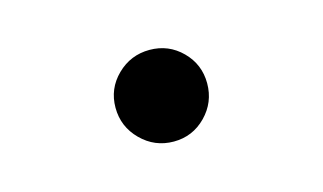

<svg xmlns="http://www.w3.org/2000/svg" viewBox="-38 -131 576 342"><g transform="rotate(-15 250.0 39.5)"><path d="M250 124Q215 124 190 99Q165 74 165 39Q165 4 190 -20.5Q215 -45 250 -45Q285 -45 309.5 -20.5Q334 4 334 39Q334 74 309.5 99Q285 124 250 124Z"/></g></svg>

Font: NanumGothicCoding
Style: Bold
Weight: 700
Monospace: yes
Designer: Kwon Bruce; Nicolas Noh; Sung-woo Choi; Go-un Cha; Soo-hyun Park;
Foundry: NHN Corporation
Version: Version 2.000;PS 1;hotconv 1.0.49;makeotf.lib2.0.14853